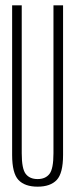

<svg xmlns="http://www.w3.org/2000/svg" viewBox="-20 -695 289 720"><path d="M121 5Q169 5 192.8 -20.2Q216.5 -45.5 216.5 -114V-675H180.5V-120Q180.5 -62 165.5 -42.8Q150.5 -23.5 121 -23.5Q91.5 -23.5 76.5 -42.8Q61.5 -62 61.5 -120V-675H25.5V-114Q25.5 -45.5 49.2 -20.2Q73 5 121 5Z"/></svg>

Font: Anybody ExtraCondensed ExtraLight
Style: Regular
Weight: 250
Width: 2
Version: Version 1.113;gftools[0.9.25]